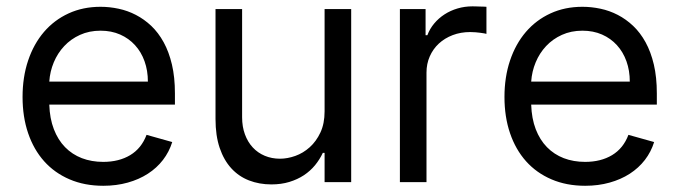

<svg xmlns="http://www.w3.org/2000/svg" viewBox="-20 -574 2141 605"><path d="M305.4 11.4Q246.4 11.4 199.2 -8.9Q152 -29.1 119.1 -65.9Q86.3 -102.6 68.7 -154.1Q51.1 -205.6 51.1 -268.5Q51.1 -331.3 68.7 -383.5Q86.3 -435.7 118.6 -473.4Q150.9 -511 196.2 -531.8Q241.5 -552.6 296.9 -552.6Q325.3 -552.6 353.7 -546.5Q382.1 -540.5 408.2 -527Q434.3 -513.5 456.7 -492.4Q479 -471.2 495.7 -440.9Q512.4 -410.5 521.8 -370.6Q531.2 -330.6 531.2 -279.8V-244.3H135.3Q136.7 -200.6 149.7 -166.9Q162.6 -133.2 185 -110.3Q207.4 -87.4 237.9 -75.6Q268.5 -63.9 305.4 -63.9Q354.8 -63.9 390.3 -85.2Q425.8 -106.5 441.8 -149.1L522.7 -126.4Q513.1 -95.5 493.6 -70.1Q474.1 -44.7 446 -26.6Q418 -8.5 382.5 1.4Q346.9 11.4 305.4 11.4ZM446 -316.8Q446 -351.6 435.5 -380.9Q425.1 -410.2 405.5 -431.6Q386 -453.1 358.5 -465.2Q331 -477.3 296.9 -477.3Q261 -477.3 232.1 -464.1Q203.1 -451 182.4 -428.8Q161.6 -406.6 149.5 -377.7Q137.4 -348.7 135.3 -316.8Z M1002.8 -545.5H1086.6V0H1002.8V-92.3H997.2Q987.6 -71.7 972.7 -53.4Q957.7 -35.2 937.5 -21.8Q917.3 -8.5 891.7 -0.7Q866.1 7.1 835.2 7.1Q796.9 7.1 764.6 -5.5Q732.2 -18.1 708.8 -43.7Q685.4 -69.2 672.2 -108Q659.1 -146.7 659.1 -198.9V-545.5H742.9V-204.5Q742.9 -174.7 751.8 -150.6Q760.7 -126.4 776.5 -109.4Q792.3 -92.3 814.3 -83.1Q836.3 -73.9 862.2 -73.9Q885.7 -73.9 910.5 -82.7Q935.4 -91.6 956 -110.1Q976.6 -128.6 989.7 -156.6Q1002.8 -184.7 1002.8 -223Z M1240.1 -545.5H1321V-463.1H1326.7Q1334.2 -483.3 1348.2 -500Q1362.2 -516.7 1380.9 -528.8Q1399.5 -540.8 1421.9 -547.4Q1444.2 -554 1468.8 -554Q1473.4 -554 1479.6 -553.8Q1485.8 -553.6 1491.8 -553.4Q1497.9 -553.3 1503.6 -553.1Q1509.2 -552.9 1512.8 -552.6V-467.3Q1510.7 -468 1505.5 -468.9Q1500.4 -469.8 1493.4 -470.7Q1486.5 -471.6 1478.3 -472.3Q1470.2 -473 1461.6 -473Q1431.8 -473 1406.6 -463.4Q1381.4 -453.8 1362.9 -436.8Q1344.5 -419.7 1334.2 -396.3Q1323.9 -372.9 1323.9 -345.2V0H1240.1Z M1823.9 11.4Q1764.9 11.4 1717.7 -8.9Q1670.5 -29.1 1637.6 -65.9Q1604.8 -102.6 1587.2 -154.1Q1569.6 -205.6 1569.6 -268.5Q1569.6 -331.3 1587.2 -383.5Q1604.8 -435.7 1637.1 -473.4Q1669.4 -511 1714.7 -531.8Q1759.9 -552.6 1815.3 -552.6Q1843.8 -552.6 1872.2 -546.5Q1900.6 -540.5 1926.7 -527Q1952.8 -513.5 1975.1 -492.4Q1997.5 -471.2 2014.2 -440.9Q2030.9 -410.5 2040.3 -370.6Q2049.7 -330.6 2049.7 -279.8V-244.3H1653.8Q1655.2 -200.6 1668.1 -166.9Q1681.1 -133.2 1703.5 -110.3Q1725.9 -87.4 1756.4 -75.6Q1786.9 -63.9 1823.9 -63.9Q1873.2 -63.9 1908.7 -85.2Q1944.2 -106.5 1960.2 -149.1L2041.2 -126.4Q2031.6 -95.5 2012.1 -70.1Q1992.5 -44.7 1964.5 -26.6Q1936.4 -8.5 1900.9 1.4Q1865.4 11.4 1823.9 11.4ZM1964.5 -316.8Q1964.5 -351.6 1954 -380.9Q1943.5 -410.2 1924 -431.6Q1904.5 -453.1 1877 -465.2Q1849.4 -477.3 1815.3 -477.3Q1779.5 -477.3 1750.5 -464.1Q1721.6 -451 1700.8 -428.8Q1680 -406.6 1668 -377.7Q1655.9 -348.7 1653.8 -316.8Z"/></svg>

Font: Interop
Style: Regular
Weight: 400
Designer: Rasmus Andersson, Google, Jang Haemin
Foundry: jhaemin
Version: Version 1.008